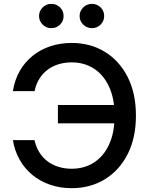

<svg xmlns="http://www.w3.org/2000/svg" viewBox="-20 -959 770 989"><path d="M349.1 10.3Q289.1 10.3 237.5 -7.6Q186 -25.4 146.2 -58.3Q106.4 -91.3 80.8 -137Q55.2 -182.6 46.4 -237.3H157.7Q165.5 -201.7 182.9 -174.1Q200.2 -146.5 225.3 -127.7Q250.5 -108.9 282 -99.4Q313.5 -89.8 349.1 -89.8Q414.6 -89.8 464.4 -122.1Q514.2 -154.3 542.2 -215.3Q570.3 -276.4 570.3 -363.3Q570.3 -450.2 542.2 -511.5Q514.2 -572.8 464.4 -605.2Q414.6 -637.7 349.1 -637.7Q313.5 -637.7 282 -628.2Q250.5 -618.7 225.3 -599.9Q200.2 -581.1 182.9 -553.5Q165.5 -525.9 158.2 -489.7H46.4Q55.7 -547.9 82 -593.8Q108.4 -639.6 148.7 -671.9Q189 -704.1 239.7 -720.9Q290.5 -737.8 349.1 -737.8Q445.3 -737.8 520 -692.1Q594.7 -646.5 637.5 -562.5Q680.2 -478.5 680.2 -363.3Q680.2 -249 637.5 -165Q594.7 -81.1 520 -35.4Q445.3 10.3 349.1 10.3ZM278.3 -323.7V-418H599.6V-323.7ZM453.6 -814Q427.2 -814 408.7 -832.3Q390.1 -850.6 390.1 -876.5Q390.1 -902.3 408.7 -920.7Q427.2 -939 453.6 -939Q480 -939 498.3 -920.9Q516.6 -902.8 516.6 -876.5Q516.6 -850.6 498.3 -832.3Q480 -814 453.6 -814ZM244.6 -814Q218.3 -814 199.7 -832.3Q181.2 -850.6 181.2 -876.5Q181.2 -902.3 199.7 -920.7Q218.3 -939 244.6 -939Q271 -939 289.3 -920.9Q307.6 -902.8 307.6 -876.5Q307.6 -850.6 289.3 -832.3Q271 -814 244.6 -814Z"/></svg>

Font: Inter 20pt Medium
Style: Regular
Weight: 500
Version: Version 4.001;git-66647c0bb